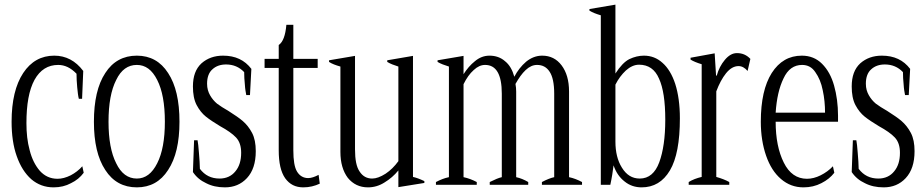

<svg xmlns="http://www.w3.org/2000/svg" viewBox="-20 -797 3986 828"><path d="M115 -24C142 -1 174 11 211 11C239 11 264 5 286 -7C309 -18 327 -33 341 -52C341 -52 335 -80 335 -80C321 -64 304 -51 285 -41C265 -31 246 -26 228 -26C197 -26 172 -38 152 -60C132 -83 117 -113 108 -149C98 -185 94 -224 94 -266C94 -347 105 -409 129 -453C153 -496 187 -517 231 -517C259 -517 285 -505 310 -479C310 -461 311 -442 313 -420C315 -399 317 -382 320 -371C320 -371 334 -371 334 -371C334 -371 339 -491 339 -491C306 -535 264 -557 214 -557C158 -557 113 -532 80 -482C47 -432 30 -362 30 -272C30 -216 37 -166 52 -124C67 -81 88 -48 115 -24Z M434 -64C466 -14 512 11 570 11C628 11 673 -14 705 -64C738 -114 754 -183 754 -272C754 -362 738 -432 705 -482C673 -532 628 -557 570 -557C512 -557 466 -532 434 -482C401 -432 385 -362 385 -272C385 -183 401 -114 434 -64ZM658 -93C636 -49 607 -27 570 -27C532 -27 502 -49 481 -93C459 -136 448 -196 448 -272C448 -349 459 -409 481 -452C502 -496 532 -517 570 -517C607 -517 636 -496 658 -452C680 -409 691 -349 691 -272C691 -196 680 -136 658 -93Z M869 -7C892 5 919 11 950 11C988 11 1020 -2 1045 -29C1070 -56 1083 -94 1083 -145C1083 -177 1078 -203 1067 -224C1056 -245 1042 -262 1027 -275C1012 -288 991 -302 966 -318C945 -330 928 -341 916 -350C904 -360 894 -372 886 -386C878 -400 873 -416 873 -436C873 -464 881 -485 896 -498C911 -512 931 -519 955 -519C986 -519 1012 -508 1033 -486C1033 -469 1034 -451 1036 -432C1037 -413 1040 -398 1042 -387C1042 -387 1058 -387 1058 -387C1058 -387 1064 -500 1064 -500C1035 -538 995 -557 942 -557C905 -557 874 -546 849 -524C824 -501 812 -468 812 -424C812 -392 817 -365 828 -344C839 -323 853 -306 868 -294C883 -282 904 -268 929 -253C960 -236 983 -220 998 -204C1013 -188 1020 -166 1020 -138C1020 -105 1012 -78 995 -58C979 -38 956 -27 927 -27C891 -27 863 -41 842 -69C842 -88 840 -111 838 -137C836 -164 834 -182 832 -192C832 -192 817 -192 817 -192C817 -192 812 -55 812 -55C826 -34 845 -18 869 -7Z M1359 -5C1359 -5 1354 -43 1354 -43C1337 -34 1322 -29 1309 -29C1288 -29 1272 -39 1261 -57C1250 -75 1245 -106 1245 -149C1245 -149 1245 -504 1245 -504C1245 -504 1350 -504 1350 -504C1350 -504 1350 -543 1350 -543C1350 -543 1245 -543 1245 -543C1245 -543 1245 -690 1245 -690C1245 -690 1215 -690 1215 -690C1211 -644 1200 -615 1182 -603C1182 -603 1182 -543 1182 -543C1182 -543 1121 -543 1121 -543C1121 -543 1121 -504 1121 -504C1121 -504 1182 -504 1182 -504C1182 -504 1182 -149 1182 -149C1182 -95 1191 -55 1210 -28C1229 -2 1254 11 1288 11C1314 11 1338 5 1359 -5Z M1810 -16C1791 -25 1775 -31 1761 -34C1761 -34 1761 -556 1761 -556C1761 -556 1650 -537 1650 -537C1650 -537 1650 -530 1650 -530C1663 -522 1679 -516 1698 -510C1698 -510 1698 -102 1698 -102C1682 -80 1664 -62 1643 -48C1621 -34 1602 -27 1585 -27C1562 -27 1544 -37 1531 -57C1517 -77 1511 -109 1511 -153C1511 -153 1511 -556 1511 -556C1511 -556 1399 -537 1399 -537C1399 -537 1399 -530 1399 -530C1411 -522 1427 -516 1448 -510C1448 -510 1448 -142 1448 -142C1448 -95 1459 -58 1480 -30C1502 -3 1531 11 1567 11C1592 11 1616 4 1638 -10C1661 -24 1681 -41 1698 -62C1698 -62 1698 10 1698 10C1698 10 1810 -8 1810 -8C1810 -8 1810 -16 1810 -16Z M2490 -12C2471 -22 2453 -29 2434 -33C2434 -33 2434 -402 2434 -402C2434 -450 2423 -487 2402 -515C2381 -543 2353 -557 2318 -557C2293 -557 2270 -548 2249 -531C2228 -513 2211 -491 2198 -466C2190 -495 2177 -518 2158 -533C2140 -549 2117 -557 2091 -557C2068 -557 2047 -549 2028 -533C2009 -518 1993 -499 1979 -477C1979 -477 1979 -556 1979 -556C1979 -556 1867 -537 1867 -537C1867 -537 1867 -530 1867 -530C1880 -522 1897 -516 1916 -510C1916 -510 1916 -33 1916 -33C1897 -29 1879 -22 1860 -12C1860 -12 1860 0 1860 0C1860 0 2036 0 2036 0C2036 0 2036 -12 2036 -12C2017 -22 1998 -29 1979 -33C1979 -33 1979 -434 1979 -434C1992 -460 2006 -480 2023 -495C2039 -510 2055 -517 2072 -517C2120 -517 2144 -476 2144 -393C2144 -393 2144 -33 2144 -33C2131 -30 2114 -23 2092 -12C2092 -12 2092 0 2092 0C2092 0 2258 0 2258 0C2258 0 2258 -12 2258 -12C2241 -22 2224 -29 2206 -33C2206 -33 2206 -402 2206 -402C2206 -413 2205 -424 2203 -435C2217 -460 2231 -480 2247 -495C2263 -510 2279 -517 2296 -517C2319 -517 2337 -508 2350 -488C2363 -469 2370 -437 2370 -393C2370 -393 2370 -33 2370 -33C2356 -30 2338 -23 2317 -12C2317 -12 2317 0 2317 0C2317 0 2490 0 2490 0C2490 0 2490 -12 2490 -12Z M2674 -14C2695 3 2720 11 2747 11C2799 11 2840 -13 2869 -62C2898 -111 2912 -186 2912 -287C2912 -345 2905 -394 2892 -435C2879 -475 2860 -506 2837 -526C2814 -547 2787 -557 2757 -557C2736 -557 2715 -552 2694 -542C2674 -532 2654 -511 2634 -480C2634 -480 2634 -777 2634 -777C2634 -777 2522 -758 2522 -758C2522 -758 2522 -751 2522 -751C2535 -743 2551 -737 2571 -731C2571 -731 2571 0 2571 0C2571 0 2612 0 2612 0C2619 -32 2623 -60 2626 -84C2636 -54 2652 -31 2674 -14ZM2823 -97C2806 -51 2778 -27 2739 -27C2706 -27 2681 -43 2662 -74C2643 -104 2634 -142 2634 -186C2634 -186 2634 -432 2634 -432C2646 -456 2661 -476 2679 -493C2697 -509 2716 -518 2736 -518C2776 -518 2805 -498 2822 -458C2840 -419 2849 -360 2849 -281C2849 -204 2840 -143 2823 -97Z M2950 -12C2950 -12 2950 0 2950 0C2950 0 3125 0 3125 0C3125 0 3125 -12 3125 -12C3109 -21 3090 -28 3069 -34C3069 -34 3069 -403 3069 -403C3081 -435 3095 -461 3111 -481C3128 -502 3146 -512 3165 -512C3179 -512 3192 -505 3204 -491C3204 -491 3216 -543 3216 -543C3200 -560 3181 -568 3158 -568C3139 -568 3122 -558 3106 -539C3090 -520 3078 -497 3071 -471C3071 -471 3068 -471 3068 -471C3068 -471 3062 -567 3062 -567C3062 -567 2958 -548 2958 -548C2958 -548 2958 -540 2958 -540C2969 -533 2986 -526 3006 -520C3006 -520 3006 -34 3006 -34C2985 -29 2966 -22 2950 -12Z M3594 -272C3594 -272 3594 -298 3594 -298C3594 -345 3588 -389 3577 -428C3566 -467 3549 -498 3525 -522C3502 -545 3473 -557 3438 -557C3383 -557 3340 -532 3308 -482C3277 -433 3261 -363 3261 -272C3261 -217 3269 -168 3284 -125C3299 -82 3320 -49 3348 -25C3376 -1 3408 11 3445 11C3473 11 3499 5 3522 -7C3546 -19 3564 -34 3578 -52C3578 -52 3572 -80 3572 -80C3557 -64 3539 -51 3519 -41C3499 -31 3479 -26 3460 -26C3417 -26 3383 -49 3360 -96C3337 -142 3325 -201 3325 -272C3325 -272 3594 -272 3594 -272ZM3538 -311C3538 -311 3325 -311 3325 -311C3329 -371 3340 -420 3359 -459C3377 -498 3404 -517 3439 -517C3463 -517 3482 -507 3496 -486C3511 -465 3522 -439 3528 -408C3535 -376 3538 -344 3538 -311Z M3710 -7C3733 5 3760 11 3791 11C3829 11 3861 -2 3886 -29C3911 -56 3924 -94 3924 -145C3924 -177 3919 -203 3908 -224C3897 -245 3883 -262 3868 -275C3853 -288 3832 -302 3807 -318C3786 -330 3769 -341 3757 -350C3745 -360 3735 -372 3727 -386C3719 -400 3714 -416 3714 -436C3714 -464 3722 -485 3737 -498C3752 -512 3772 -519 3796 -519C3827 -519 3853 -508 3874 -486C3874 -469 3875 -451 3877 -432C3878 -413 3881 -398 3883 -387C3883 -387 3899 -387 3899 -387C3899 -387 3905 -500 3905 -500C3876 -538 3836 -557 3783 -557C3746 -557 3715 -546 3690 -524C3665 -501 3653 -468 3653 -424C3653 -392 3658 -365 3669 -344C3680 -323 3694 -306 3709 -294C3724 -282 3745 -268 3770 -253C3801 -236 3824 -220 3839 -204C3854 -188 3861 -166 3861 -138C3861 -105 3853 -78 3836 -58C3820 -38 3797 -27 3768 -27C3732 -27 3704 -41 3683 -69C3683 -88 3681 -111 3679 -137C3677 -164 3675 -182 3673 -192C3673 -192 3658 -192 3658 -192C3658 -192 3653 -55 3653 -55C3667 -34 3686 -18 3710 -7Z"/></svg>

Font: BUSH 25 TRIRONG 0515 A
Style: Regular
Weight: 400
Designer: Katatrad Team
Foundry: CadsonDemak